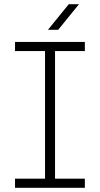

<svg xmlns="http://www.w3.org/2000/svg" viewBox="-20 -901 479 921"><path d="M52 0V-44H196V-656H52V-700H387V-656H244V-44H387V0ZM210 -758 310 -881H359L259 -758Z"/></svg>

Font: MuseoModerno ExtraLight
Style: Regular
Weight: 200
Designer: Pablo Cosgaya, Héctor Gatti, Marcela Romero, and the Authors of The MuseoModerno Project.
Foundry: Omnibus-Type Team
Version: Version 1.001